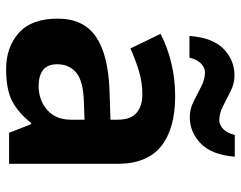

<svg xmlns="http://www.w3.org/2000/svg" viewBox="-102 -696 807 644"><g transform="rotate(90 302.0 -373.5)"><path d="M302 -557Q412 -557 470.5 -509.5Q529 -462 529 -364V0H425L396 -74H392Q357 -30 318 -10Q279 10 211 10Q138 10 90 -32.5Q42 -75 42 -163Q42 -250 103 -291.5Q164 -333 286 -337L381 -340V-364Q381 -407 358.5 -427Q336 -447 296 -447Q256 -447 218 -435.5Q180 -424 142 -407L93 -508Q137 -531 190.5 -544Q244 -557 302 -557ZM323 -251Q251 -249 223 -225Q195 -201 195 -162Q195 -128 215 -113.5Q235 -99 267 -99Q315 -99 348 -127.5Q381 -156 381 -208V-253ZM100 -605Q106 -683 143.5 -719.5Q181 -756 233 -756Q260 -756 285.5 -743Q311 -730 335.5 -717.5Q360 -705 383 -705Q398 -705 412 -718Q426 -731 432 -757H505Q499 -680 461 -643Q423 -606 372 -606Q346 -606 320.5 -618.5Q295 -631 270.5 -644Q246 -657 222 -657Q207 -657 193 -644Q179 -631 173 -605Z"/></g></svg>

Font: Noto Sans Telugu
Style: Bold
Weight: 700
Designer: Jelle Bosma - Monotype Design Team
Foundry: Monotype Imaging Inc.
Version: Version 2.005; ttfautohint (v1.8.4.7-5d5b)